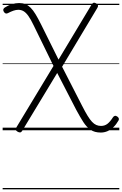

<svg xmlns="http://www.w3.org/2000/svg" viewBox="-20 -984 921 1450"><path d="M741 17Q695 17 664.5 -3.5Q634 -24 609.5 -62Q585 -100 556 -154L412 -433L147 5Q141 15 132.5 16Q124 17 112 10Q100 3 99 -5Q98 -13 105 -24L384 -486L234 -793Q212 -839 194 -864Q176 -889 158 -899.5Q140 -910 118 -910Q101 -910 82 -903.5Q63 -897 40 -885Q31 -880 23 -882.5Q15 -885 9 -895Q3 -905 5 -913Q7 -921 16 -927Q42 -944 69.5 -952.5Q97 -961 125 -961Q152 -961 172.5 -952.5Q193 -944 211.5 -925.5Q230 -907 248.5 -876.5Q267 -846 290 -800L422 -534L672 -950Q680 -962 687.5 -963.5Q695 -965 707 -958Q718 -951 720 -943.5Q722 -936 715 -924L449 -480L600 -185Q623 -140 641 -110.5Q659 -81 675 -64Q691 -47 707.5 -40Q724 -33 743 -33Q771 -33 791.5 -49Q812 -65 833 -98Q839 -107 847.5 -109Q856 -111 867 -103Q876 -96 877.5 -88.5Q879 -81 875 -74Q858 -44 837 -24Q816 -4 792 6.5Q768 17 741 17ZM0 436H881V446H0ZM0 -20H881V0H0ZM0 -505H881V-500H0ZM0 -956H881V-946H0Z"/></svg>

Font: Playwrite HU Guides
Style: Regular
Weight: 400
Designer: Veronika Burian, José Scaglione
Foundry: TypeTogether
Version: Version 1.003